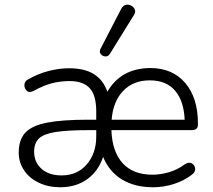

<svg xmlns="http://www.w3.org/2000/svg" viewBox="-20 -782 899 810"><path d="M443 -554Q436 -543 424 -544Q412 -545 405 -554Q398 -563 404 -576L491 -744Q499 -759 511 -761.5Q523 -764 534 -758Q545 -752 549 -741Q553 -730 544 -717ZM234 8Q184 8 144 -11Q104 -30 81.5 -63.5Q59 -97 59 -138Q59 -192 86.5 -222Q114 -252 178 -264.5Q242 -277 352 -277H386V-312Q386 -380 358.5 -410Q331 -440 273 -440Q234 -440 198 -430.5Q162 -421 123 -399Q104 -389 93 -399Q82 -409 83 -424.5Q84 -440 100 -448Q141 -471 185 -482.5Q229 -494 272 -494Q337 -494 376.5 -469Q416 -444 433 -395Q490 -494 614 -495Q707 -495 761 -432.5Q815 -370 815 -261V-256Q815 -233 789 -233H450Q453 -143 497 -94Q541 -45 623 -45Q656 -45 691.5 -55Q727 -65 760 -89Q777 -100 789.5 -92.5Q802 -85 803.5 -70.5Q805 -56 788 -44Q757 -20 714 -6Q671 8 626 8Q549 8 495 -24.5Q441 -57 415 -120Q395 -60 348 -26Q301 8 234 8ZM451 -277H759Q756 -355 719 -399Q682 -443 612 -443Q542 -443 499.5 -398.5Q457 -354 451 -277ZM386 -233H353Q264 -233 214 -225Q164 -217 144 -197.5Q124 -178 124 -142Q124 -98 155 -70Q186 -42 240 -42Q306 -42 346 -88.5Q386 -135 386 -206Z"/></svg>

Font: Chiron GoRound TC L
Style: Regular
Weight: 300
Designer: Ryoko NISHIZUKA 西塚涼子 (kana, bopomofo & ideographs); Paul D. Hunt (Latin, Greek & Cyrillic); Sandoll Communications 산돌커뮤니
Foundry: Adobe
Version: Version 1.000;hotconv 1.1.1;makeotfexe 2.6.0